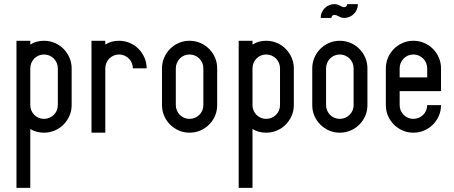

<svg xmlns="http://www.w3.org/2000/svg" viewBox="-20 -633 2168 916"><path d="M58.6 -438.5H124.5V-420.4Q152.8 -438.5 189.9 -438.5Q216.8 -438.5 241 -428.2Q265.1 -418 283 -399.9Q300.8 -381.8 311.3 -357.9Q321.8 -334 321.8 -307.1V-131.3Q321.8 -104 311.3 -80.3Q300.8 -56.6 283 -38.6Q265.1 -20.5 241 -10.3Q216.8 0 189.9 0Q152.8 0 124.5 -17.6V263.2H58.6ZM255.9 -307.1Q255.9 -320.8 250.7 -332.8Q245.6 -344.7 236.6 -353.8Q227.5 -362.8 215.6 -367.9Q203.6 -373 189.9 -373Q176.3 -373 164.3 -367.9Q152.3 -362.8 143.6 -353.8Q134.8 -344.7 129.6 -332.8Q124.5 -320.8 124.5 -307.1V-131.3Q124.5 -117.7 129.6 -105.7Q134.8 -93.8 143.6 -85Q152.3 -76.2 164.3 -71Q176.3 -65.9 189.9 -65.9Q203.6 -65.9 215.6 -71Q227.5 -76.2 236.6 -85Q245.6 -93.8 250.7 -105.7Q255.9 -117.7 255.9 -131.3Z M482.4 0H416.5V-438.5H482.4V-420.4Q510.7 -438.5 547.9 -438.5Q574.7 -438.5 598.9 -428.2Q623 -418 640.9 -399.9Q658.7 -381.8 669.2 -357.9Q679.7 -334 679.7 -307.1H613.8Q613.8 -320.8 608.6 -332.8Q603.5 -344.7 594.5 -353.8Q585.4 -362.8 573.5 -367.9Q561.5 -373 547.9 -373Q534.2 -373 522.5 -367.9Q510.7 -362.8 502 -354.2Q493.2 -345.7 488 -334Q482.9 -322.3 482.4 -309.1Z M884.3 -438.5Q911.6 -438.5 935.5 -428.2Q959.5 -418 977.5 -399.9Q995.6 -381.8 1005.9 -357.9Q1016.1 -334 1016.1 -307.1V-131.3Q1016.1 -104 1005.9 -80.3Q995.6 -56.6 977.5 -38.6Q959.5 -20.5 935.5 -10.3Q911.6 0 884.3 0Q856.9 0 833.3 -10.3Q809.6 -20.5 791.5 -38.6Q773.4 -56.6 763.2 -80.3Q752.9 -104 752.9 -131.3V-307.1Q752.9 -334 763.2 -357.9Q773.4 -381.8 791.5 -399.9Q809.6 -418 833.3 -428.2Q856.9 -438.5 884.3 -438.5ZM818.8 -131.3Q818.8 -117.7 824 -105.7Q829.1 -93.8 837.9 -85Q846.7 -76.2 858.6 -71Q870.6 -65.9 884.3 -65.9Q897.9 -65.9 909.9 -71Q921.9 -76.2 930.9 -85Q939.9 -93.8 945.1 -105.7Q950.2 -117.7 950.2 -131.3V-307.1Q950.2 -320.8 945.1 -332.8Q939.9 -344.7 930.9 -353.8Q921.9 -362.8 909.9 -367.9Q897.9 -373 884.3 -373Q870.6 -373 858.6 -367.9Q846.7 -362.8 837.9 -353.8Q829.1 -344.7 824 -332.8Q818.8 -320.8 818.8 -307.1Z M1118.7 -438.5H1184.6V-420.4Q1212.9 -438.5 1250 -438.5Q1276.9 -438.5 1301 -428.2Q1325.2 -418 1343 -399.9Q1360.8 -381.8 1371.3 -357.9Q1381.8 -334 1381.8 -307.1V-131.3Q1381.8 -104 1371.3 -80.3Q1360.8 -56.6 1343 -38.6Q1325.2 -20.5 1301 -10.3Q1276.9 0 1250 0Q1212.9 0 1184.6 -17.6V263.2H1118.7ZM1315.9 -307.1Q1315.9 -320.8 1310.8 -332.8Q1305.7 -344.7 1296.6 -353.8Q1287.6 -362.8 1275.6 -367.9Q1263.7 -373 1250 -373Q1236.3 -373 1224.4 -367.9Q1212.4 -362.8 1203.6 -353.8Q1194.8 -344.7 1189.7 -332.8Q1184.6 -320.8 1184.6 -307.1V-131.3Q1184.6 -117.7 1189.7 -105.7Q1194.8 -93.8 1203.6 -85Q1212.4 -76.2 1224.4 -71Q1236.3 -65.9 1250 -65.9Q1263.7 -65.9 1275.6 -71Q1287.6 -76.2 1296.6 -85Q1305.7 -93.8 1310.8 -105.7Q1315.9 -117.7 1315.9 -131.3Z M1601.1 -438.5Q1628.4 -438.5 1652.3 -428.2Q1676.3 -418 1694.3 -399.9Q1712.4 -381.8 1722.7 -357.9Q1732.9 -334 1732.9 -307.1V-131.3Q1732.9 -104 1722.7 -80.3Q1712.4 -56.6 1694.3 -38.6Q1676.3 -20.5 1652.3 -10.3Q1628.4 0 1601.1 0Q1573.7 0 1550 -10.3Q1526.4 -20.5 1508.3 -38.6Q1490.2 -56.6 1480 -80.3Q1469.7 -104 1469.7 -131.3V-307.1Q1469.7 -334 1480 -357.9Q1490.2 -381.8 1508.3 -399.9Q1526.4 -418 1550 -428.2Q1573.7 -438.5 1601.1 -438.5ZM1535.6 -131.3Q1535.6 -117.7 1540.8 -105.7Q1545.9 -93.8 1554.7 -85Q1563.5 -76.2 1575.4 -71Q1587.4 -65.9 1601.1 -65.9Q1614.7 -65.9 1626.7 -71Q1638.7 -76.2 1647.7 -85Q1656.7 -93.8 1661.9 -105.7Q1667 -117.7 1667 -131.3V-307.1Q1667 -320.8 1661.9 -332.8Q1656.7 -344.7 1647.7 -353.8Q1638.7 -362.8 1626.7 -367.9Q1614.7 -373 1601.1 -373Q1587.4 -373 1575.4 -367.9Q1563.5 -362.8 1554.7 -353.8Q1545.9 -344.7 1540.8 -332.8Q1535.6 -320.8 1535.6 -307.1ZM1687.5 -613.3Q1687.5 -599.6 1682.4 -587.6Q1677.2 -575.7 1668.2 -566.7Q1659.2 -557.6 1647.2 -552.5Q1635.3 -547.4 1621.6 -547.4Q1614.3 -547.4 1608.2 -549.6Q1602.1 -551.8 1596.4 -554.7Q1590.8 -557.6 1585.7 -559.8Q1580.6 -562 1575.7 -562Q1569.3 -562 1565.2 -557.9Q1561 -553.7 1561 -547.4H1509.8Q1509.8 -561 1514.9 -573Q1520 -585 1529.1 -594Q1538.1 -603 1550 -608.2Q1562 -613.3 1575.7 -613.3Q1583.5 -613.3 1589.8 -611.1Q1596.2 -608.9 1601.8 -606Q1607.4 -603 1612.3 -600.8Q1617.2 -598.6 1621.6 -598.6Q1627.9 -598.6 1632.1 -603Q1636.2 -607.4 1636.2 -613.3Z M1952.1 -438.5Q1979.5 -438.5 2003.4 -428.2Q2027.3 -418 2045.4 -399.9Q2063.5 -381.8 2073.7 -357.9Q2084 -334 2084 -307.1V-198.2H1886.7V-131.3Q1886.7 -117.7 1891.8 -105.7Q1897 -93.8 1905.8 -85Q1914.6 -76.2 1926.5 -71Q1938.5 -65.9 1952.1 -65.9Q1965.8 -65.9 1977.8 -71Q1989.7 -76.2 1998.8 -85Q2007.8 -93.8 2012.9 -105.7Q2018.1 -117.7 2018.1 -131.3H2084Q2084 -104 2073.7 -80.3Q2063.5 -56.6 2045.4 -38.6Q2027.3 -20.5 2003.4 -10.3Q1979.5 0 1952.1 0Q1924.8 0 1901.1 -10.3Q1877.4 -20.5 1859.4 -38.6Q1841.3 -56.6 1831.1 -80.3Q1820.8 -104 1820.8 -131.3V-307.1Q1820.8 -334 1831.1 -357.9Q1841.3 -381.8 1859.4 -399.9Q1877.4 -418 1901.1 -428.2Q1924.8 -438.5 1952.1 -438.5ZM1886.7 -263.7H2018.1V-307.1Q2018.1 -320.8 2012.9 -332.8Q2007.8 -344.7 1998.8 -353.8Q1989.7 -362.8 1977.8 -367.9Q1965.8 -373 1952.1 -373Q1938.5 -373 1926.5 -367.9Q1914.6 -362.8 1905.8 -353.8Q1897 -344.7 1891.8 -332.8Q1886.7 -320.8 1886.7 -307.1Z"/></svg>

Font: Aeronef
Style: Regular
Weight: 400
Designer: Peter Wiegel - CAT-Fonts Germany
Foundry: CAT-Fonts, Peter Wiegel
Version: Version 0.002